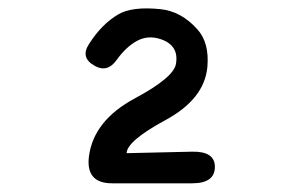

<svg xmlns="http://www.w3.org/2000/svg" viewBox="-20 -872 691 448"><path d="M275.4 -514.6 428.7 -518.1Q481.4 -519 481.4 -482.9Q481.4 -444.3 428.7 -444.3H241.7Q179.7 -444.3 187.5 -506.8Q198.2 -590.8 294.9 -642.6Q385.7 -691.4 390.6 -723.1Q397.9 -765.6 356 -780.3Q325.2 -791 298.3 -775.9Q273.4 -761.7 252.4 -732.4Q231 -702.1 202.1 -717.8Q166.5 -736.8 187.5 -769Q217.3 -815.9 255.9 -838.4Q288.1 -857.4 354.5 -850.6Q402.8 -845.7 440.4 -803.7Q468.8 -772.5 463.9 -715.8Q457 -640.6 365.2 -591.3Q276.4 -543 275.4 -514.6Z"/></svg>

Font: Comic Relief
Style: Regular
Weight: 400
Designer: Jeff Davis
Foundry: Loudifier
Version: Version 1.0